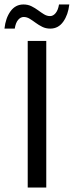

<svg xmlns="http://www.w3.org/2000/svg" viewBox="-34 -839 330 859"><path d="M90 -656H173V0H90ZM191 -711Q171 -711 155 -719Q139 -727 125.5 -737Q112 -747 99 -755Q86 -763 72 -763Q58 -763 47 -750Q36 -737 32 -711H-14Q-9 -758 13 -788.5Q35 -819 71 -819Q91 -819 107 -811Q123 -803 136.5 -793Q150 -783 163 -775Q176 -767 190 -767Q204 -767 215 -780.5Q226 -794 230 -819H276Q271 -773 249 -742Q227 -711 191 -711Z"/></svg>

Font: Myanmar Sanpya
Style: Regular
Weight: 400
Designer: Danh Hong
Foundry: Google Inc.
Version: Version 2.00 November 22, 2015